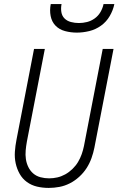

<svg xmlns="http://www.w3.org/2000/svg" viewBox="-20 -910 590 942"><path d="M219 12Q189 12 161.5 5.5Q134 -1 112 -17Q90 -33 76.5 -57Q63 -81 57 -108.5Q51 -136 53 -165.5Q55 -195 61 -225L147 -670H200L112 -216Q108 -194 106 -172Q104 -150 107 -129.5Q110 -109 119 -90.5Q128 -72 143 -59Q158 -46 178.5 -40.5Q199 -35 221 -35Q241 -35 261 -39.5Q281 -44 300 -54.5Q319 -65 335.5 -81Q352 -97 363 -115.5Q374 -134 381 -154Q388 -174 392 -194L484 -670H537L443 -185Q438 -160 429 -134.5Q420 -109 405 -85.5Q390 -62 368.5 -42.5Q347 -23 322.5 -10.5Q298 2 271.5 7Q245 12 219 12ZM357 -750Q327 -750 299 -757.5Q271 -765 252.5 -784Q234 -803 228.5 -831.5Q223 -860 229 -890H282Q278 -870 281 -851Q284 -832 296.5 -819.5Q309 -807 328 -802Q347 -797 367 -797Q387 -797 407 -802Q427 -807 444.5 -819.5Q462 -832 473 -851Q484 -870 488 -890H541Q535 -860 518.5 -831.5Q502 -803 475.5 -784Q449 -765 418 -757.5Q387 -750 357 -750Z"/></svg>

Font: Lode Dark Term
Style: Italic
Weight: 400
Italic angle: -11°
Monospace: yes
Designer: Belleve Invis
Foundry: Belleve Invis
Version: Version 29.2.0